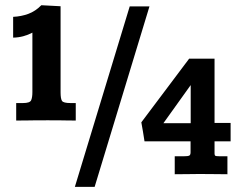

<svg xmlns="http://www.w3.org/2000/svg" viewBox="-20 -667 938 735"><path d="M42 -205.6V-272.5H67.9Q94.2 -272.5 99.1 -283Q104 -293.5 104 -314.5V-542Q87.4 -533.2 69.1 -528.3Q50.8 -523.4 30.3 -522.9V-602.5Q61.5 -604 88.6 -614Q115.7 -624 138.2 -647L211.9 -643.1V-313.5Q211.9 -289.1 217.3 -280.8Q222.7 -272.5 250 -272.5H270V-205.6Q255.4 -205.6 241.9 -205.8Q228.5 -206.1 210.2 -206.3Q191.9 -206.5 163.1 -206.5Q129.9 -206.5 111.1 -206.3Q92.3 -206.1 77.6 -205.8Q63 -205.6 42 -205.6ZM266.6 48.3 476.6 -642.6H552.2L342.3 48.3ZM648.9 0V-68.8H683.6Q699.2 -68.8 704.3 -71.3Q709.5 -73.7 709.5 -84V-126H533.2Q530.3 -145 527.3 -163.1Q524.4 -181.2 521 -198.7L704.1 -442.4H801.3V-196.3H862.8V-126H801.3V-79.1Q801.3 -72.8 804.2 -70.8Q807.1 -68.8 820.8 -68.8H850.6V0Q844.7 0 831.3 -0.2Q817.9 -0.5 801.5 -0.5Q785.2 -0.5 771 -0.7Q756.8 -1 749 -1Q728.5 -1 704.6 -0.5Q680.7 0 648.9 0ZM605.5 -195.3H710V-341.3Z"/></svg>

Font: Kameron SemiBold
Style: Regular
Weight: 600
Designer: Vernon Adams
Foundry: Vernon Adams
Version: Version 1.100